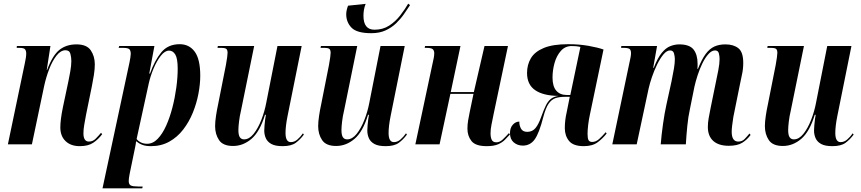

<svg xmlns="http://www.w3.org/2000/svg" viewBox="-20 -787 4696 1047"><path d="M415 10Q366 10 337.5 -17.5Q309 -45 309 -92Q309 -113 312.5 -140.5Q316 -168 323 -202L353 -344Q357 -363 363 -396Q369 -429 369 -454Q369 -473 364 -493Q359 -513 337 -513Q311 -513 288 -483.5Q265 -454 248 -409.5Q231 -365 221 -319L154 0H23L116 -445Q119 -459 121 -472Q123 -485 123 -495Q123 -509 117 -517.5Q111 -526 86 -526H71L72 -536H255L235 -406H237Q267 -486 304.5 -515.5Q342 -545 397 -545Q453 -545 475 -512.5Q497 -480 497 -436Q497 -410 492 -378Q487 -346 481 -317L449 -160Q444 -132 439.5 -107Q435 -82 435 -60Q435 -15 465 -15Q486 -15 502 -31Q518 -47 531 -63L537 -55Q516 -27 488.5 -8.5Q461 10 415 10Z M686 -446Q689 -461 691 -473.5Q693 -486 693 -493Q693 -511 685.5 -518.5Q678 -526 650 -526H627L630 -536H822L794 -386H798Q823 -457 859.5 -501.5Q896 -546 960 -546Q1012 -546 1042 -505Q1072 -464 1072 -374Q1072 -328 1062 -275.5Q1052 -223 1031.5 -172.5Q1011 -122 979 -80.5Q947 -39 903 -14.5Q859 10 803 10Q775 10 756.5 3Q738 -4 722 -17Q721 -4 718.5 8Q716 20 713 35L687 161Q684 177 683 185Q682 193 682 200Q682 219 693.5 224.5Q705 230 733 230H758L756 240H539ZM782 -3Q814 -3 840 -30Q866 -57 886 -101.5Q906 -146 920 -200Q934 -254 941.5 -309.5Q949 -365 949 -412Q949 -468 936 -489.5Q923 -511 902 -511Q879 -511 857 -483Q835 -455 817.5 -413.5Q800 -372 791 -331L725 -29Q733 -18 748 -10.5Q763 -3 782 -3Z M1521 10Q1481 10 1459.5 -2Q1438 -14 1429.5 -33.5Q1421 -53 1421 -75Q1421 -86 1422.5 -103Q1424 -120 1426 -136.5Q1428 -153 1430 -161H1425Q1397 -69 1351.5 -30Q1306 9 1251 9Q1196 9 1174.5 -23Q1153 -55 1153 -99Q1153 -123 1158 -156Q1163 -189 1169 -216L1212 -433Q1221 -483 1221 -499Q1221 -513 1215 -519.5Q1209 -526 1185 -526H1166L1168 -536H1366L1294 -183Q1287 -154 1283.5 -124.5Q1280 -95 1280 -78Q1280 -50 1288 -38.5Q1296 -27 1311 -27Q1339 -27 1363 -57Q1387 -87 1405 -133Q1423 -179 1432 -227L1493 -536H1625L1548 -154Q1537 -99 1537 -62Q1537 -12 1566 -12Q1585 -12 1601.5 -26Q1618 -40 1632 -60L1637 -53Q1617 -26 1592.5 -8Q1568 10 1521 10Z M2005 -606Q1926 -606 1897 -636Q1868 -666 1868 -709Q1868 -730 1878 -756L1974 -766Q1967 -749 1964.5 -732.5Q1962 -716 1962 -701Q1962 -625 2022 -625Q2068 -625 2102.5 -647.5Q2137 -670 2162.5 -703Q2188 -736 2206 -767L2216 -759Q2201 -736 2182.5 -709.5Q2164 -683 2139.5 -659.5Q2115 -636 2082 -621Q2049 -606 2005 -606ZM2083 10Q2043 10 2021.5 -2Q2000 -14 1991.5 -33.5Q1983 -53 1983 -75Q1983 -86 1984.5 -103Q1986 -120 1988 -136.5Q1990 -153 1992 -161H1987Q1959 -69 1913.5 -30Q1868 9 1813 9Q1758 9 1736.5 -23Q1715 -55 1715 -99Q1715 -123 1720 -156Q1725 -189 1731 -216L1774 -433Q1783 -483 1783 -499Q1783 -513 1777 -519.5Q1771 -526 1747 -526H1728L1730 -536H1928L1856 -183Q1849 -154 1845.5 -124.5Q1842 -95 1842 -78Q1842 -50 1850 -38.5Q1858 -27 1873 -27Q1901 -27 1925 -57Q1949 -87 1967 -133Q1985 -179 1994 -227L2055 -536H2187L2110 -154Q2099 -99 2099 -62Q2099 -12 2128 -12Q2147 -12 2163.5 -26Q2180 -40 2194 -60L2199 -53Q2179 -26 2154.5 -8Q2130 10 2083 10Z M2634 10Q2573 10 2551 -18Q2529 -46 2529 -85Q2529 -107 2532.5 -129Q2536 -151 2541 -174L2562 -275H2436L2377 0H2245L2338 -437Q2343 -458 2345.5 -472Q2348 -486 2348 -497Q2348 -511 2340 -518.5Q2332 -526 2305 -526H2296L2298 -536H2491L2438 -285H2564L2622 -536H2750L2672 -166Q2665 -131 2660 -106.5Q2655 -82 2655 -60Q2655 -38 2661.5 -24.5Q2668 -11 2687 -11Q2705 -11 2721 -26Q2737 -41 2755 -61L2761 -54Q2748 -40 2733.5 -25Q2719 -10 2696 0Q2673 10 2634 10Z M3164 10Q3106 10 3083 -18.5Q3060 -47 3060 -88Q3060 -131 3070 -174L3087 -259H3060Q3031 -259 3009.5 -252Q2988 -245 2972 -222Q2956 -199 2943 -150Q2920 -60 2895.5 -26.5Q2871 7 2831 7Q2802 7 2781.5 -10.5Q2761 -28 2761 -61Q2761 -90 2776.5 -107Q2792 -124 2812 -124Q2811 -105 2820.5 -86.5Q2830 -68 2855 -68Q2883 -68 2900 -88.5Q2917 -109 2931 -149Q2945 -188 2956.5 -211.5Q2968 -235 2983.5 -247.5Q2999 -260 3025 -264Q2942 -265 2898 -295.5Q2854 -326 2854 -389Q2854 -434 2875 -469.5Q2896 -505 2945.5 -525.5Q2995 -546 3078 -546Q3139 -546 3189.5 -537Q3240 -528 3271 -517L3197 -163Q3191 -136 3187.5 -107Q3184 -78 3184 -57Q3184 -32 3189.5 -22.5Q3195 -13 3209 -13Q3229 -13 3246 -28Q3263 -43 3283 -66L3288 -59Q3268 -33 3239.5 -11.5Q3211 10 3164 10ZM3071 -269H3090L3145 -531Q3132 -534 3121 -535Q3110 -536 3098 -536Q3062 -536 3038.5 -509.5Q3015 -483 3004 -443.5Q2993 -404 2993 -364Q2993 -316 3013.5 -292.5Q3034 -269 3071 -269Z M3954 8Q3899 8 3869.5 -18.5Q3840 -45 3840 -95Q3840 -118 3844.5 -143Q3849 -168 3855 -198L3885 -345Q3890 -368 3897 -404Q3904 -440 3904 -465Q3904 -480 3900 -496Q3896 -512 3879 -512Q3861 -512 3843 -492Q3825 -472 3810 -441Q3795 -410 3784 -376Q3773 -342 3767 -315L3742 -191Q3733 -151 3728 -100.5Q3723 -50 3720 0H3583Q3587 -51 3595.5 -111Q3604 -171 3614 -216L3642 -344Q3651 -388 3655.5 -415.5Q3660 -443 3660 -465Q3660 -479 3655.5 -495.5Q3651 -512 3634 -512Q3616 -512 3598 -490.5Q3580 -469 3563.5 -435.5Q3547 -402 3535 -366.5Q3523 -331 3517 -304L3452 0H3319L3413 -448Q3416 -461 3418.5 -474Q3421 -487 3421 -497Q3421 -514 3413 -520Q3405 -526 3380 -526H3367L3368 -536H3563L3542 -417H3545Q3566 -471 3588.5 -498.5Q3611 -526 3635.5 -535.5Q3660 -545 3684 -545Q3740 -545 3762 -517Q3784 -489 3784 -439Q3784 -432 3784 -425.5Q3784 -419 3783 -412H3786Q3807 -464 3828 -492.5Q3849 -521 3875 -533Q3901 -545 3936 -545Q3980 -545 4006.5 -524Q4033 -503 4033 -444Q4033 -410 4026 -380Q4019 -350 4014 -322L3979 -149Q3975 -124 3972.5 -102.5Q3970 -81 3970 -69Q3970 -15 4006 -15Q4027 -15 4040.5 -29Q4054 -43 4067 -59L4073 -51Q4054 -25 4027.5 -8.5Q4001 8 3954 8Z M4519 10Q4479 10 4457.5 -2Q4436 -14 4427.5 -33.5Q4419 -53 4419 -75Q4419 -86 4420.5 -103Q4422 -120 4424 -136.5Q4426 -153 4428 -161H4423Q4395 -69 4349.5 -30Q4304 9 4249 9Q4194 9 4172.5 -23Q4151 -55 4151 -99Q4151 -123 4156 -156Q4161 -189 4167 -216L4210 -433Q4219 -483 4219 -499Q4219 -513 4213 -519.5Q4207 -526 4183 -526H4164L4166 -536H4364L4292 -183Q4285 -154 4281.5 -124.5Q4278 -95 4278 -78Q4278 -50 4286 -38.5Q4294 -27 4309 -27Q4337 -27 4361 -57Q4385 -87 4403 -133Q4421 -179 4430 -227L4491 -536H4623L4546 -154Q4535 -99 4535 -62Q4535 -12 4564 -12Q4583 -12 4599.5 -26Q4616 -40 4630 -60L4635 -53Q4615 -26 4590.5 -8Q4566 10 4519 10Z"/></svg>

Font: Noto Serif Display ExtraCondensed
Style: Bold Italic
Weight: 700
Width: 2
Italic angle: -12°
Designer: Monotype Design Team
Foundry: Monotype Imaging Inc.
Version: Version 2.009